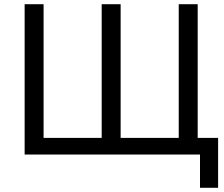

<svg xmlns="http://www.w3.org/2000/svg" viewBox="-20 -734 1066 912"><path d="M930 158V0H97V-714H187V-79H463V-714H553V-79H829V-714H919V-79H1016V158Z"/></svg>

Font: Noto Sans Historical
Style: Regular
Weight: 400
Designer: Monotype Design Team
Foundry: Monotype Imaging Inc.
Version: Version 2.013; ttfautohint (v1.8.4.7-5d5b)